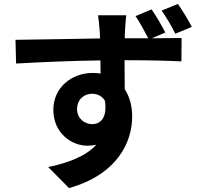

<svg xmlns="http://www.w3.org/2000/svg" viewBox="-20 -870 1040 979"><path d="M887 -850 804 -816C830 -780 854 -738 874 -698L958 -733C939 -770 912 -814 887 -850ZM515 -356C528 -269 492 -237 450 -237C410 -237 373 -267 373 -313C373 -366 412 -392 449 -392C477 -392 501 -380 515 -356ZM753 -822 671 -788C695 -752 716 -713 736 -675H616L617 -706C618 -722 621 -776 624 -792H480C482 -779 486 -745 489 -705L490 -674C355 -672 173 -668 59 -667L62 -546C185 -553 341 -560 492 -562L493 -495C480 -497 467 -498 453 -498C344 -498 252 -423 252 -310C252 -189 348 -127 425 -127C442 -127 457 -129 471 -132C416 -72 328 -40 226 -18L332 89C577 20 654 -144 654 -276C654 -329 641 -377 616 -415L615 -563C750 -563 845 -560 905 -557L906 -676L754 -675L823 -704C805 -739 778 -786 753 -822Z"/></svg>

Font: Noto Sans JP
Style: Bold
Weight: 700
Designer: Ryoko NISHIZUKA 西塚涼子 (kana, bopomofo & ideographs); Paul D. Hunt (Latin, Greek & Cyrillic); Sandoll Communications 산돌커뮤니
Foundry: Adobe
Version: Version 2.004;hotconv 1.0.118;makeotfexe 2.5.65603